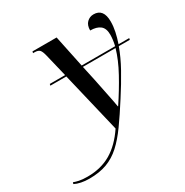

<svg xmlns="http://www.w3.org/2000/svg" viewBox="-331 -689 1035 1074"><g transform="rotate(-30 186.5 -152.5)"><path d="M-60 240Q-87 240 -111.5 235Q-136 230 -153 221L-150 211Q-137 216 -116.5 220.5Q-96 225 -62 225Q24 225 89 187Q154 149 207 70L114 -320H11L13 -330H112L77 -475Q70 -505 60.5 -515.5Q51 -526 27 -526H18L20 -536H176L219 -330H435Q444 -368 444 -400Q444 -441 421.5 -458.5Q399 -476 358 -476Q358 -510 376 -527.5Q394 -545 419 -545Q483 -545 483 -462Q483 -431 476 -398Q469 -365 457 -330H526L524 -320H453Q432 -261 396 -196Q360 -131 314 -60Q265 17 224.5 73.5Q184 130 143.5 167Q103 204 54.5 222Q6 240 -60 240ZM280 -31H282Q332 -106 372.5 -180Q413 -254 432 -320H221L241 -228Q245 -209 250.5 -181.5Q256 -154 262 -124.5Q268 -95 273 -70Q278 -45 280 -31Z"/></g></svg>

Font: Noto Serif Display SemiCondensed Medium
Style: Italic
Weight: 500
Width: 4
Italic angle: -12°
Designer: Monotype Design Team
Foundry: Monotype Imaging Inc.
Version: Version 2.009